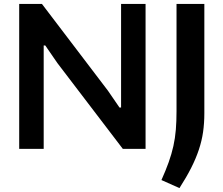

<svg xmlns="http://www.w3.org/2000/svg" viewBox="-20 -760 1139 980"><path d="M804 159Q826 110 841 68Q856 26 865 -14.5Q874 -55 877.5 -98Q881 -141 881 -192V-740H1023V-182Q1023 -131 1016.5 -86Q1010 -41 995 4Q980 49 956 96.5Q932 144 896 200ZM78 -740H194L531 -297L590 -211H598V-740H723V0H607L273 -438L211 -528H203V0H78Z"/></svg>

Font: Encode Sans Normal
Style: SemiBold
Weight: 600
Designer: Pablo Impallari, Andres Torresi
Foundry: Pablo Impallari, Andres Torresi
Version: Version 1.000; ttfautohint (v1.00) -l 8 -r 50 -G 200 -x 14 -